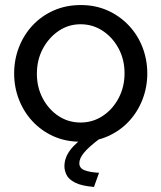

<svg xmlns="http://www.w3.org/2000/svg" viewBox="-20 -551 639 760"><path d="M299 10Q240 10 192 -11.5Q144 -33 109 -70.5Q74 -108 55 -157Q36 -206 36 -260Q36 -315 55 -364Q74 -413 109 -450.5Q144 -488 192.5 -509.5Q241 -531 300 -531Q358 -531 406 -509.5Q454 -488 489.5 -450.5Q525 -413 544 -364Q563 -315 563 -260Q563 -206 544 -157Q525 -108 490 -70.5Q455 -33 406.5 -11.5Q358 10 299 10ZM126 -259Q126 -205 149.5 -161Q173 -117 212 -91.5Q251 -66 299 -66Q347 -66 386.5 -92Q426 -118 449.5 -162.5Q473 -207 473 -261Q473 -315 449.5 -359Q426 -403 386.5 -429Q347 -455 299 -455Q251 -455 212 -428.5Q173 -402 149.5 -358Q126 -314 126 -259ZM235 107Q235 74 257.5 43.5Q280 13 328 -18H352L372 0Q331 31 312.5 53.5Q294 76 294 95Q294 115 315 123Q336 131 372 133L352 189Q303 185 277.5 172Q252 159 243.5 141.5Q235 124 235 107Z"/></svg>

Font: Raleway Thin Medium
Style: Regular
Weight: 500
Version: Version 4.026